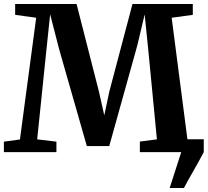

<svg xmlns="http://www.w3.org/2000/svg" viewBox="-20 -763 1042 963"><path d="M80 -63.5 161.5 -674 56 -688.5V-743H364L476 -304.5L503 -184.5L528.5 -304.5L644.5 -743H947V-688.5L841 -674L920 -64.5H920.5H1002V0Q978.5 44.5 949.8 94.8Q921 145 902.5 180H831L889 0H681.5V-53L767 -64L724 -509.5L705.5 -690.5L668.5 -534.5L528 -30.5H415.5L277.5 -513L231.5 -691L212.5 -510L166.5 -64L263 -52.5V0H-0.5V-52.5Z"/></svg>

Font: Merriweather Text Regular
Style: Bold
Weight: 700
Designer: Eben Sorkin
Foundry: Eben Sorkin
Version: Version 2.100; ttfautohint (v1.7.19-72a1) -l 8 -r 50 -G 200 